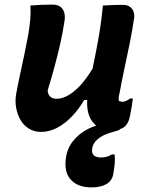

<svg xmlns="http://www.w3.org/2000/svg" viewBox="-20 -562 640 834"><path d="M112 -538Q134 -540 158.5 -541Q183 -542 208 -542Q230 -542 242.5 -532.5Q255 -523 259.5 -505.5Q264 -488 259 -463Q252 -417 241 -369Q230 -321 216.5 -271Q203 -221 187 -169Q188 -152 198 -142.5Q208 -133 226 -133Q246 -133 267 -143Q288 -153 310.5 -173Q333 -193 356 -224.5Q379 -256 402 -298L379 -128H346Q322 -87 291.5 -55.5Q261 -24 227.5 -6.5Q194 11 158 11Q128 11 105 -3.5Q82 -18 68.5 -42Q55 -66 50 -94.5Q45 -123 50 -153Q58 -197 67.5 -240Q77 -283 86 -326.5Q95 -370 103 -413Q109 -448 111.5 -478.5Q114 -509 112 -538ZM427 -538Q441 -539 455 -539.5Q469 -540 483.5 -540.5Q498 -541 512 -541Q532 -541 543.5 -533Q555 -525 559.5 -513Q564 -501 563 -486Q555 -432 544 -376.5Q533 -321 521 -266.5Q509 -212 500 -161Q497 -150 496 -141Q495 -132 496 -124Q499 -123 503 -121.5Q507 -120 512 -120Q518 -120 523.5 -122Q529 -124 534.5 -127Q540 -130 545 -134H557Q555 -116 552 -98Q549 -80 545 -60Q542 -43 536.5 -32Q531 -21 524 -14Q518 -8 508.5 -4Q499 0 488 2.5Q477 5 466 5Q435 5 413 -6.5Q391 -18 377.5 -39Q364 -60 360 -89Q356 -118 362 -151Q370 -203 379.5 -250Q389 -297 398 -343Q407 -389 414.5 -436.5Q422 -484 427 -538ZM448 -26Q457 -27 470 -21Q483 -15 501 1Q497 3 490 5.5Q483 8 471 11Q426 23 404 42.5Q382 62 380 86Q378 104 388 113Q398 122 418 122Q432 122 443 119Q454 116 465 109H478Q479 118 479 129.5Q479 141 477.5 156Q476 171 472 194Q467 223 442.5 237.5Q418 252 377 252Q319 252 288.5 219.5Q258 187 266 127Q271 84 297 51Q323 18 362.5 -2Q402 -22 448 -26Z"/></svg>

Font: Rec Mono Semicasual
Style: Bold Italic
Weight: 700
Italic angle: -10°
Version: Version 1.085; ttfautohint (v1.8.4.7-5d5b)